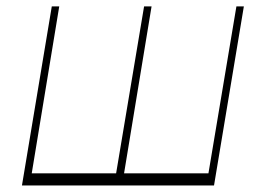

<svg xmlns="http://www.w3.org/2000/svg" viewBox="-20 -565 814 585"><path d="M137.8 -545.5H160.5L76.7 -36.9H333.8L419 -545.5H441.8L358 -36.9H615.1L700.3 -545.5H723L632.1 0H46.9Z"/></svg>

Font: Inter UI Thin
Style: Italic
Weight: 100
Italic angle: -9.39999°
Designer: Rasmus Andersson
Foundry: rsms
Version: 3.2;8d6f07862